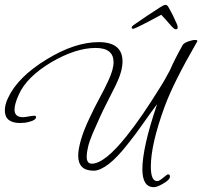

<svg xmlns="http://www.w3.org/2000/svg" viewBox="-36 -696 835 793"><path d="M599 77Q552 77 552 2Q552 -41 567 -108Q582 -175 613 -266Q583 -226 553 -183Q523 -140 494 -104Q449 -46 413 -18.5Q377 9 351 9Q287 9 287 -53Q287 -79 298.5 -119Q310 -159 335 -211Q355 -254 375.5 -291.5Q396 -329 412 -364Q433 -409 433 -439Q433 -498 359 -498Q277 -498 176 -439Q74 -378 42 -306Q24 -267 24 -243Q24 -212 59 -212Q67 -212 82 -215Q99 -218 105 -218Q113 -218 113 -213Q113 -200 85 -193Q75 -190 65 -189Q55 -188 47 -188Q-16 -188 -16 -240Q-16 -264 -3 -291Q37 -378 157 -451Q273 -522 372 -522Q470 -522 470 -442Q470 -401 442 -344Q427 -313 403 -266.5Q379 -220 346 -143Q333 -112 327.5 -88.5Q322 -65 322 -49Q322 -20 343 -20Q396 -20 486 -133Q519 -174 553.5 -224.5Q588 -275 624 -333Q629 -340 640 -359Q651 -378 666 -406Q674 -425 687 -451Q700 -477 719 -511Q725 -519 742 -525Q759 -531 770 -531Q779 -531 779 -526Q779 -524 777 -522Q729 -439 695.5 -372Q662 -305 643 -253Q587 -99 587 -8Q587 52 613 52Q622 52 638 38Q655 24 657 24Q666 24 666 33Q666 46 640 61Q614 77 599 77ZM514 -577Q508 -577 508 -582Q508 -587 515 -592Q544 -612 569 -629Q594 -646 624 -665Q641 -676 647 -676Q655 -676 660 -666Q671 -647 679 -630.5Q687 -614 694 -598Q698 -589 698 -583Q698 -575 690 -575Q686 -575 681.5 -579Q677 -583 672 -588Q661 -601 648.5 -615Q636 -629 630 -635Q621 -630 603 -620.5Q585 -611 566 -601Q547 -591 532 -584Q517 -577 514 -577Z"/></svg>

Font: Corinthia
Style: Regular
Weight: 400
Designer: Robert E. Leuschke
Foundry: Robert E. Leuschke
Version: Version 1.013; ttfautohint (v1.8.3)